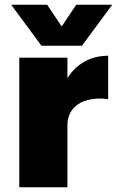

<svg xmlns="http://www.w3.org/2000/svg" viewBox="-20 -786 491 806"><path d="M324 -594 451 -766H300L239 -675L178 -766H27L154 -594ZM263 -458V-544H61V0H263V-260C263 -339 330 -383 434 -370V-552C360 -552 301 -518 263 -458Z"/></svg>

Font: Montserrat ExtraBold
Style: Regular
Weight: 800
Designer: Julieta Ulanovsky
Foundry: Julieta Ulanovsky
Version: Version 4.000